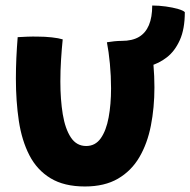

<svg xmlns="http://www.w3.org/2000/svg" viewBox="-20 -646 689 695"><path d="M367 -493Q378.5 -495 393 -496.5Q407.5 -498 420.5 -498Q433 -498 454.2 -497.2Q475.5 -496.5 495.8 -495.5Q516 -494.5 525.5 -493Q532 -452.5 535.5 -411.2Q539 -370 539 -330Q539 -256.5 526.2 -191.5Q513.5 -126.5 484.5 -77Q455.5 -27.5 407 0.8Q358.5 29 287.5 29Q212 29 163 -0.8Q114 -30.5 86.5 -83.8Q59 -137 48.2 -208.2Q37.5 -279.5 37.5 -362Q37.5 -398.5 39.2 -436.2Q41 -474 44 -511.5Q57 -512.5 78.2 -513.2Q99.5 -514 117 -513.5Q142 -513.5 167.2 -510.8Q192.5 -508 207 -503.5Q203.5 -469.5 201 -430.2Q198.5 -391 198.5 -351.5Q198.5 -285.5 207.2 -232.5Q216 -179.5 236.5 -148.5Q257 -117.5 292 -117.5Q325 -117.5 344.8 -145.5Q364.5 -173.5 373.2 -220.8Q382 -268 382 -326.5Q382 -370.5 377.8 -415.2Q373.5 -460 367 -493ZM453.5 -398 420.5 -498Q458.5 -498 482.8 -512.2Q507 -526.5 519 -555Q531 -583.5 531 -626Q555.5 -626 580.5 -622.5Q605.5 -619 624.5 -613.5Q643.5 -608 649 -602Q649 -541 631 -501Q613 -461 584 -438.5Q555 -416 520.8 -407Q486.5 -398 453.5 -398Z"/></svg>

Font: Grandstander Thin
Style: Bold
Weight: 700
Version: Version 1.200